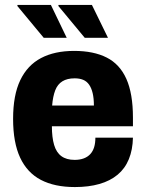

<svg xmlns="http://www.w3.org/2000/svg" viewBox="-20 -745 591 777"><path d="M283 12Q201 12 145.5 -17Q90 -46 61.5 -107Q33 -168 33 -264Q33 -360 62 -420.5Q91 -481 146 -510Q201 -539 280 -539Q359 -539 412 -512Q465 -485 491.5 -425.5Q518 -366 518 -269V-234H190Q190 -189 199 -158.5Q208 -128 228.5 -113Q249 -98 282 -98Q303 -98 319 -104Q335 -110 345.5 -121.5Q356 -133 361 -149.5Q366 -166 366 -188H518Q517 -139 501.5 -101Q486 -63 456 -38Q426 -13 382.5 -0.5Q339 12 283 12ZM191 -318H360Q360 -347 355 -368Q350 -389 340.5 -402.5Q331 -416 316.5 -422Q302 -428 282 -428Q252 -428 232.5 -416Q213 -404 203.5 -379.5Q194 -355 191 -318ZM323 -592 216 -721 217 -725H352L417 -592ZM157 -592 50 -721 51 -725H186L250 -592Z"/></svg>

Font: Archivo SemiCondensed ExtraBold
Style: Regular
Weight: 800
Width: 4
Designer: Hector Gatti
Foundry: Omnibus-Type
Version: Version 2.001